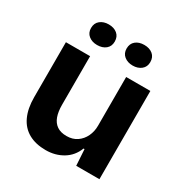

<svg xmlns="http://www.w3.org/2000/svg" viewBox="-170 -865 970 1010"><g transform="rotate(30 315.0 -360.5)"><path d="M245 9Q184 9 141 -15Q98 -39 76 -86.5Q54 -134 54 -202V-536H201V-241Q201 -199 211.5 -170Q222 -141 244.5 -125.5Q267 -110 303 -110Q340 -110 366 -128Q392 -146 406 -175.5Q420 -205 420 -240V-536H567V0H426L420 -98H414Q394 -46 348.5 -18.5Q303 9 245 9ZM419 -605Q388 -605 367.5 -621.5Q347 -638 347 -667Q347 -697 367 -713.5Q387 -730 419 -730Q451 -730 471 -713.5Q491 -697 491 -667Q491 -638 470.5 -621.5Q450 -605 419 -605ZM203 -605Q172 -605 151.5 -621.5Q131 -638 131 -667Q131 -697 151.5 -713.5Q172 -730 203 -730Q235 -730 255 -713.5Q275 -697 275 -667Q275 -638 255 -621.5Q235 -605 203 -605Z"/></g></svg>

Font: Mona Sans ExtraLight
Style: Bold
Weight: 700
Version: Version 2.000